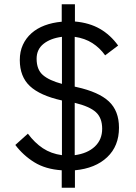

<svg xmlns="http://www.w3.org/2000/svg" viewBox="-20 -800 638 902"><path d="M270 82V0Q194 -5 141.5 -37.5Q89 -70 52 -119L111 -172Q143 -129 181.5 -103.5Q220 -78 271 -71V-328Q168 -351 120.5 -395.5Q73 -440 73 -518Q73 -558 87.5 -589.5Q102 -621 128 -644Q154 -667 190 -680.5Q226 -694 270 -698V-780H332V-699Q400 -693 449.5 -664.5Q499 -636 535 -586L474 -540Q449 -575 414 -597.5Q379 -620 331 -627V-393L340 -391Q444 -368 491.5 -323.5Q539 -279 539 -200Q539 -114 483.5 -61.5Q428 -9 332 0V82ZM460 -195Q460 -246 430.5 -273Q401 -300 331 -317V-71Q391 -79 425.5 -111.5Q460 -144 460 -195ZM152 -524Q152 -473 181.5 -447.5Q211 -422 271 -406V-627Q217 -620 184.5 -594Q152 -568 152 -524Z"/></svg>

Font: IBM Plex Sans Hebrew
Style: Regular
Weight: 400
Designer: Mike Abbink, Paul van der Laan, Pieter van Rosmalen, Yanek Iontef
Foundry: Bold Monday
Version: Version 1.2